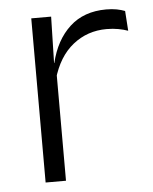

<svg xmlns="http://www.w3.org/2000/svg" viewBox="-42 -531 454 568"><g transform="rotate(-5 184.5 -247.0)"><path d="M128 -301.5 112.5 -348 127.5 -350Q143.5 -417 185.5 -455.8Q227.5 -494.5 294 -494.5Q311.5 -494.5 325.5 -491.8Q339.5 -489 349.5 -485L353.5 -426Q341 -430.5 325 -433.5Q309 -436.5 290 -436.5Q233 -436.5 190 -402.2Q147 -368 128 -301.5ZM71 0V-487.5H130L126.5 -341L131.5 -336V0Z"/></g></svg>

Font: Anek Latin Medium Light
Style: Regular
Weight: 300
Version: Version 1.003